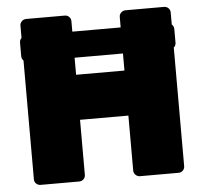

<svg xmlns="http://www.w3.org/2000/svg" viewBox="-51 -753 860 807"><g transform="rotate(-5 379.5 -350.0)"><path d="M80 -520Q69 -520 61.5 -527.5Q54 -535 54 -546V-603Q54 -614 61.5 -622Q69 -630 80 -630H679Q690 -630 697.5 -622Q705 -614 705 -603V-546Q705 -535 697.5 -527.5Q690 -520 679 -520ZM88 0Q78 0 70 -7Q62 -14 62 -26V-674Q62 -685 70 -692.5Q78 -700 88 -700H251Q262 -700 269.5 -692.5Q277 -685 277 -674V-448H481V-674Q481 -685 489 -692.5Q497 -700 507 -700H670Q681 -700 688.5 -692.5Q696 -685 696 -674V-26Q696 -15 688.5 -7.5Q681 0 670 0H507Q497 0 489 -7.5Q481 -15 481 -26V-258H277V-26Q277 -15 269.5 -7.5Q262 0 251 0Z"/></g></svg>

Font: Rubik ExtraBold
Style: Regular
Weight: 800
Designer: Hubert and Fischer
Foundry: Hubert and Fischer
Version: Version 2.300;gftools[0.9.30]